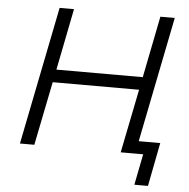

<svg xmlns="http://www.w3.org/2000/svg" viewBox="-57 -757 957 970"><g transform="rotate(5 421.0 -271.5)"><path d="M717 -700H790L650 0H577L642 -323H204L139 0H66L206 -700H279L217 -388H655ZM660 157 691 0H577L591 -64H772L729 157Z"/></g></svg>

Font: Montserrat
Style: Italic
Weight: 400
Italic angle: -11.3°
Designer: Julieta Ulanovsky
Foundry: Julieta Ulanovsky
Version: Version 9.000; ttfautohint (v1.8.4.7-5d5b)